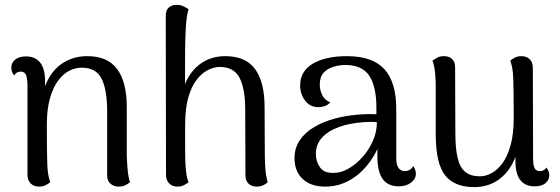

<svg xmlns="http://www.w3.org/2000/svg" viewBox="-20 -750 2285 783"><path d="M139 11Q118 11 105 -2Q92 -15 92 -37V-406Q91 -435 85 -446.5Q79 -458 64 -458Q59 -458 51 -455Q43 -452 38 -442Q26 -457 26 -474Q26 -494 42 -507Q58 -520 86 -520Q124 -520 144 -494.5Q164 -469 164 -417V-347L149 -329Q155 -389 179.5 -432Q204 -475 244.5 -498Q285 -521 336 -521Q419 -521 458 -468Q497 -415 497 -313V-114Q498 -88 500.5 -58.5Q503 -29 510 -7Q502 0 491 5.5Q480 11 464 11Q444 11 430.5 -1Q417 -13 417 -33V-303Q416 -387 393.5 -430.5Q371 -474 313 -474Q288 -474 263.5 -462Q239 -450 218 -422.5Q197 -395 184 -350Q171 -305 171 -241Q171 -181 171.5 -142Q172 -103 173 -78Q174 -53 177 -37Q180 -21 185 -7Q179 -2 167.5 4.5Q156 11 139 11Z M703 11Q683 11 670 -2Q657 -15 657 -37L656 -686Q656 -707 667 -718Q678 -729 696 -730Q715 -731 729 -724Q743 -717 749 -712Q741 -685 738.5 -648.5Q736 -612 735 -556L734 -347L717 -329Q722 -389 746.5 -432Q771 -475 810 -498Q849 -521 899 -521Q982 -521 1020.5 -468Q1059 -415 1059 -313L1060 -114Q1060 -88 1062.5 -58.5Q1065 -29 1072 -7Q1065 0 1053.5 5.5Q1042 11 1026 11Q1006 11 993.5 -1Q981 -13 981 -33L980 -303Q980 -388 957 -432.5Q934 -477 876 -477Q852 -477 827 -464Q802 -451 781 -423.5Q760 -396 747.5 -351Q735 -306 735 -241Q735 -181 735 -142Q735 -103 736.5 -78Q738 -53 740.5 -37Q743 -21 749 -7Q743 -2 731.5 4.5Q720 11 703 11Z M1606 10Q1563 10 1541 -19.5Q1519 -49 1519 -114V-203L1538 -194Q1521 -134 1486.5 -87.5Q1452 -41 1406 -15Q1360 11 1306 11Q1247 11 1214 -20.5Q1181 -52 1181 -105Q1181 -146 1202.5 -178Q1224 -210 1261.5 -232Q1299 -254 1347 -267Q1389 -278 1433.5 -282Q1478 -286 1515 -284V-310Q1515 -397 1486 -441Q1457 -485 1388 -485Q1364 -485 1339.5 -477.5Q1315 -470 1299.5 -453Q1284 -436 1284 -404Q1284 -384 1294 -362.5Q1304 -341 1327 -333Q1318 -322 1305 -317.5Q1292 -313 1279 -313Q1244 -313 1224 -340Q1204 -367 1204 -401Q1204 -460 1256 -490.5Q1308 -521 1395 -521Q1499 -521 1547.5 -468Q1596 -415 1596 -305V-105Q1596 -52 1632 -52Q1640 -52 1650 -57Q1660 -62 1665 -73Q1671 -65 1673.5 -56.5Q1676 -48 1676 -42Q1676 -20 1656 -5Q1636 10 1606 10ZM1342 -45Q1371 -45 1401.5 -62.5Q1432 -80 1458 -109Q1484 -138 1500.5 -175Q1517 -212 1517 -252Q1494 -254 1465.5 -252Q1437 -250 1410 -245Q1383 -240 1362 -232Q1318 -216 1293 -188.5Q1268 -161 1268 -122Q1268 -92 1285 -67.5Q1302 -43 1342 -45Z M2107 -521Q2127 -521 2140 -508.5Q2153 -496 2153 -473L2154 -103Q2154 -75 2160.5 -63.5Q2167 -52 2182 -52Q2187 -52 2195 -55Q2203 -58 2208 -67Q2220 -52 2220 -36Q2220 -16 2204.5 -3Q2189 10 2160 10Q2122 10 2102 -15.5Q2082 -41 2082 -92V-163L2097 -181Q2091 -120 2066.5 -77Q2042 -34 2003 -10.5Q1964 13 1914 13Q1834 13 1796 -34Q1758 -81 1757 -197V-395Q1757 -422 1754.5 -451Q1752 -480 1744 -503Q1753 -509 1763.5 -515Q1774 -521 1791 -521Q1811 -521 1823.5 -509.5Q1836 -498 1836 -476L1837 -207Q1837 -144 1846.5 -105Q1856 -66 1878 -48.5Q1900 -31 1937 -31Q1961 -31 1985 -44Q2009 -57 2029.5 -85Q2050 -113 2062.5 -158.5Q2075 -204 2075 -269Q2075 -329 2074.5 -368Q2074 -407 2073 -431.5Q2072 -456 2069 -472.5Q2066 -489 2061 -503Q2067 -508 2078.5 -514.5Q2090 -521 2107 -521Z"/></svg>

Font: Arima Thin
Style: Regular
Weight: 400
Version: Version 1.100